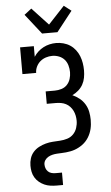

<svg xmlns="http://www.w3.org/2000/svg" viewBox="-73 -1035 746 1295"><g transform="rotate(-5 300.0 -387.0)"><path d="M248 -815 141 -951 190 -989 300 -871 410 -989 411 -988 459 -951 352 -815ZM256 215Q235 215 214 212Q193 209 174 200.5Q155 192 138.5 178.5Q122 165 111 146.5Q100 128 96 107.5Q92 87 92 66Q92 41 99.5 17Q107 -7 123.5 -25.5Q140 -44 162 -55.5Q184 -67 208 -73.5Q232 -80 256.5 -81.5Q281 -83 306 -84.5Q331 -86 355 -93.5Q379 -101 396 -118.5Q413 -136 421 -160Q429 -184 429 -209Q429 -226 425.5 -243.5Q422 -261 414.5 -276.5Q407 -292 395 -305Q383 -318 367.5 -326Q352 -334 334.5 -337Q317 -340 300 -340H238V-424H300Q323 -424 345.5 -431Q368 -438 383.5 -454.5Q399 -471 406 -493.5Q413 -516 413 -539Q413 -562 406.5 -585Q400 -608 385 -625Q370 -642 348 -650.5Q326 -659 303 -659Q281 -659 259.5 -652Q238 -645 221.5 -631Q205 -617 195 -596.5Q185 -576 185 -554H92V-735H185V-663Q197 -682 213.5 -697Q230 -712 250 -722.5Q270 -733 292 -738Q314 -743 336 -743Q361 -743 385.5 -736.5Q410 -730 430.5 -716.5Q451 -703 466.5 -683Q482 -663 491 -640Q500 -617 504 -592.5Q508 -568 508 -543Q508 -518 503.5 -493.5Q499 -469 487 -447.5Q475 -426 456 -409.5Q437 -393 415 -383Q440 -372 462 -354.5Q484 -337 498.5 -313Q513 -289 518.5 -261.5Q524 -234 524 -207Q524 -191 522.5 -176Q521 -161 517.5 -146Q514 -131 508 -116.5Q502 -102 494 -89Q486 -76 475.5 -64.5Q465 -53 453 -44Q441 -35 427 -27.5Q413 -20 399 -15Q385 -10 369.5 -7Q354 -4 339 -2.5Q324 -1 308.5 -0.5Q293 0 277.5 1Q262 2 247 5.5Q232 9 218.5 16.5Q205 24 196 37Q187 50 187 66Q187 79 191.5 92Q196 105 206 114.5Q216 124 229.5 127.5Q243 131 256 131H300V215Z"/></g></svg>

Font: Iosevka Etoile Medium
Style: Regular
Weight: 500
Designer: Belleve Invis
Foundry: Belleve Invis
Version: Version 22.1.2; ttfautohint (v1.8.4)